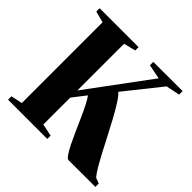

<svg xmlns="http://www.w3.org/2000/svg" viewBox="-184 -923 1102 1102"><g transform="rotate(45 367.0 -372.0)"><path d="M25 0V-27.5L94.5 -42.5V-698L25.5 -716V-743H341.5V-716L269 -698V-319L549.5 -698L461 -715.5V-743L698.5 -743.5V-715L614.5 -697.5L440.5 -479.5Q457 -465.5 478.2 -432.2Q499.5 -399 523.8 -355Q548 -311 572.5 -263.2Q597 -215.5 620.5 -170.8Q644 -126 664.2 -91.8Q684.5 -57.5 699 -41L733.5 -27.5V-0.5L516.5 0Q506.5 0 492.8 -19.8Q479 -39.5 462.8 -72.2Q446.5 -105 429.2 -143.8Q412 -182.5 394.8 -221.2Q377.5 -260 361.5 -291.8Q345.5 -323.5 332 -342L269 -261V-42.5L343.5 -27V0Z"/></g></svg>

Font: Merriweather 120pt ExtraBold
Style: Regular
Weight: 800
Version: Version 2.100